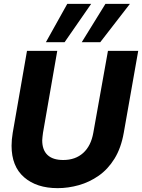

<svg xmlns="http://www.w3.org/2000/svg" viewBox="-20 -964 737 996"><path d="M279 12Q170 12 105 -44.5Q40 -101 40 -208Q40 -239 46 -275L120 -700H277L203 -275Q202 -265 200.5 -254.5Q199 -244 199 -236Q199 -186 226.5 -160Q254 -134 308 -134Q371 -134 411.5 -170.5Q452 -207 464 -275L540 -700H697L622 -275Q608 -196 574 -141Q540 -86 492 -52.5Q444 -19 389 -3.5Q334 12 279 12ZM404 -745 527 -944H654L500 -745ZM218 -745 329 -944H453L315 -745Z"/></svg>

Font: Rethink Sans ExtraBold
Style: Italic
Weight: 800
Italic angle: -10°
Designer: The Rethink Sans project authors (Hans Thiessen). DM Sans designed by Colophon Foundry.
Foundry: Rethink Communications LLC
Version: Version 1.001